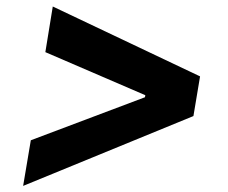

<svg xmlns="http://www.w3.org/2000/svg" viewBox="-20 -594 720 605"><path d="M146.3 -573.5 122.9 -429.7 437.9 -294 436.8 -287.6 77.1 -152 52.9 -8.2 589.5 -228.3 610.4 -353.3Z"/></svg>

Font: TID UI
Style: Bold Italic
Weight: 700
Italic angle: -9.39999°
Designer: The TID Project Authors
Foundry: Bakken & Bæck
Version: Version 1.001;hotconv 1.0.109;makeotfexe 2.5.65596